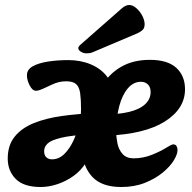

<svg xmlns="http://www.w3.org/2000/svg" viewBox="-20 -734 768 770"><path d="M143 16Q75 16 43 -16.5Q11 -49 11 -98Q11 -151 38.5 -185.5Q66 -220 115 -240Q164 -260 229.5 -269Q295 -278 372 -281L344 -196Q265 -191 225 -181.5Q185 -172 171 -158.5Q157 -145 157 -128Q157 -111 166 -103Q175 -95 188 -95Q216 -95 237.5 -116Q259 -137 274 -169Q289 -201 297 -235Q305 -269 305 -296Q305 -335 301.5 -360Q298 -385 285.5 -396.5Q273 -408 245 -408Q216 -408 189 -395Q162 -382 150 -377Q145 -375 138 -372.5Q131 -370 124 -370Q110 -370 99 -391.5Q88 -413 88 -432Q88 -455 111 -468Q134 -481 172 -487Q210 -493 254 -493Q304 -493 345 -475.5Q386 -458 410 -426Q434 -394 433 -349L389 -388Q415 -436 464 -465Q513 -494 581 -494Q652 -494 687 -462Q722 -430 722 -376Q722 -298 641.5 -247Q561 -196 409 -190L396 -275Q455 -275 497 -285Q539 -295 561.5 -315.5Q584 -336 584 -365Q584 -385 573 -395.5Q562 -406 545 -406Q515 -406 492.5 -379.5Q470 -353 458 -307.5Q446 -262 446 -206Q446 -184 451 -159Q456 -134 471.5 -116.5Q487 -99 516 -99Q554 -99 590 -113.5Q626 -128 651 -144Q668 -155 675 -155Q684 -155 688 -148Q692 -141 692 -133Q692 -115 676.5 -90Q661 -65 631.5 -41Q602 -17 560.5 -0.5Q519 16 466 16Q388 16 350 -25Q312 -66 309 -133L346 -152Q343 -112 324 -81Q305 -50 275 -28.5Q245 -7 210.5 4.5Q176 16 143 16ZM303 -555Q294 -547 294 -541Q294 -533 304.5 -526.5Q315 -520 327 -520Q335 -520 340.5 -521Q346 -522 353 -525L530 -600Q545 -607 552.5 -614.5Q560 -622 560 -637Q560 -653 550.5 -671Q541 -689 526.5 -701.5Q512 -714 498 -714Q484 -714 468 -700Z"/></svg>

Font: Alkatra
Style: Regular
Weight: 400
Designer: Suman Bhandary
Version: Version 1.100;gftools[0.9.22]